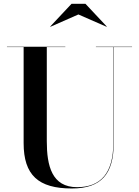

<svg xmlns="http://www.w3.org/2000/svg" viewBox="-20 -1002 750 1036"><path d="M403 -924 555 -857.5 556 -859 441 -981.5H366L251 -859L252 -857.5ZM17.5 -750V-748H107.5V-230C107.5 -57 187 15 367.5 15C528 15 593.5 -65 593.5 -230V-748H692.5V-750H497.5V-748H591.5V-230C591.5 -67.5 522.5 8 396 8C259.5 8 232.5 -108 232.5 -240V-748H332.5V-750Z"/></svg>

Font: Bodoni* 96pt Medium
Style: Regular
Weight: 500
Version: Version 2.3